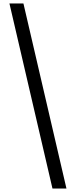

<svg xmlns="http://www.w3.org/2000/svg" viewBox="-20 -819 434 1098"><path d="M360 259 114 -799H34L280 259Z"/></svg>

Font: Noto Serif Sinhala Condensed ExtraBold
Style: Regular
Weight: 800
Width: 3
Designer: Jelle Bosma - Monotype Design Team
Foundry: Monotype Imaging Inc.
Version: Version 2.007